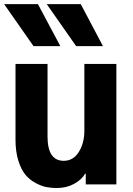

<svg xmlns="http://www.w3.org/2000/svg" viewBox="-23 -900 648 937"><path d="M-2.9 -879.9H162.1L271.5 -674.8H140.6ZM205.1 -879.9H371.1L479.5 -674.8H348.6ZM52.7 -216.8V-587.9H209V-233.4Q209 -115.2 288.1 -115.2Q335 -115.2 361.8 -158.7Q388.7 -202.1 388.7 -261.7V-587.9H544.9V0H395.5V-52.7H392.6Q376 -23.4 338.9 -2.9Q301.8 17.6 253.9 17.6Q228.5 17.6 204.6 13.2Q180.7 8.8 151.9 -6.3Q123 -21.5 102.1 -45.9Q81.1 -70.3 66.9 -114.7Q52.7 -159.2 52.7 -216.8Z"/></svg>

Font: Gothic A1 Black
Style: Regular
Weight: 900
Version: Version 2.50